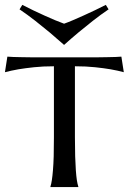

<svg xmlns="http://www.w3.org/2000/svg" viewBox="-20 -757 521 777"><path d="M198.2 -488.8Q153.8 -488.8 117.4 -484.9Q81.1 -481 54.7 -476.6Q24.4 -471.2 0 -464.8L9.8 -527.8Q17.1 -526.9 33.7 -526.4Q50.3 -525.9 68.6 -525.6Q86.9 -525.4 103.3 -525.1Q119.6 -524.9 126 -524.9H356.9Q362.8 -524.9 378.7 -525.1Q394.5 -525.4 412.6 -525.6Q430.7 -525.9 447.3 -526.4Q463.9 -526.9 471.2 -527.8L481 -464.8Q457.5 -471.2 427.2 -476.6Q401.4 -481 365 -484.9Q328.6 -488.8 283.2 -488.8V-201.2Q283.2 -157.2 284.2 -124.5Q285.2 -91.8 286.9 -68.1Q288.6 -44.4 291 -28.3Q293.5 -12.2 296.9 -2V0H184.1V-2Q187.5 -12.2 189.9 -28.3Q192.4 -44.4 194.3 -68.1Q196.3 -91.8 197.3 -124.5Q198.2 -157.2 198.2 -201.2ZM239.3 -575.2Q210.9 -600.6 180.7 -626Q154.3 -647.9 122.6 -672.9Q90.8 -697.8 59.1 -719.2L70.3 -737.3Q91.8 -726.1 114.7 -715.1Q137.7 -704.1 159.9 -694.1Q182.1 -684.1 202.4 -675.5Q222.7 -667 239.3 -661.1Q255.9 -667 276.4 -675.8Q296.9 -684.6 319.1 -694.6Q341.3 -704.6 364.3 -715.6Q387.2 -726.6 408.2 -737.3L419.4 -719.2Q387.7 -697.8 356 -672.9Q324.2 -647.9 297.9 -626Q267.6 -600.6 239.3 -575.2Z"/></svg>

Font: Marcellus SC
Style: Regular
Weight: 400
Designer: Astigmatic (AOETI)
Foundry: Astigmatic (AOETI)
Version: Version 1.001